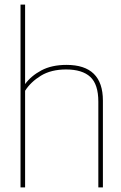

<svg xmlns="http://www.w3.org/2000/svg" viewBox="-20 -820 530 840"><path d="M430.2 0H410.2V-375Q410.2 -451.2 375 -483.6Q339.8 -516.1 269 -516.1Q203.6 -516.1 158.9 -488.8Q114.3 -461.4 89.8 -422.9V0H69.8V-799.8H89.8V-452.1Q115.7 -487.8 160.9 -512Q206.1 -536.1 271 -536.1Q430.2 -536.1 430.2 -379.9Z"/></svg>

Font: Cooper Hewitt
Style: Thin
Weight: 701
Designer: Village Type and Design LLC
Foundry: Cooper Hewitt Smithsonian Design Museum
Version: 1.000